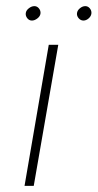

<svg xmlns="http://www.w3.org/2000/svg" viewBox="-20 -606 318 626"><path d="M139 -460 60 0H90L170 -460ZM231 -563Q230 -554 236.5 -546.5Q243 -539 252 -539Q261 -539 269 -546Q277 -553 278 -562Q279 -571 273 -578.5Q267 -586 258 -586Q249 -586 240.5 -579Q232 -572 231 -563ZM64 -563Q63 -554 69 -546.5Q75 -539 84 -539Q93 -539 102 -546Q111 -553 112 -562Q113 -571 107 -578.5Q101 -586 92 -586Q83 -586 74 -579Q65 -572 64 -563Z"/></svg>

Font: Jost* 200 Thin Italic
Style: Italic
Weight: 200
Italic angle: -10°
Version: Version 3.200; ttfautohint (v0.97) -l 8 -r 50 -G 200 -x 14 -